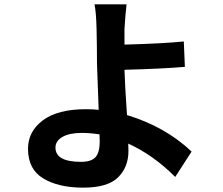

<svg xmlns="http://www.w3.org/2000/svg" viewBox="-20 -819 1040 894"><path d="M444.3 -159.2Q444.3 -180.7 443.4 -193.4Q397.5 -200.2 361.3 -200.2Q303.7 -200.2 271 -181.6Q238.3 -163.1 238.3 -131.8Q238.3 -65.4 357.4 -65.4Q405.3 -65.4 424.8 -87.4Q444.3 -109.4 444.3 -159.2ZM872.1 -113.3 795.9 4.9Q693.4 -97.7 577.1 -150.4Q578.1 -137.7 578.1 -116.2Q578.1 -41 529.8 6.8Q481.4 54.7 367.2 54.7Q252 54.7 181.2 11.7Q110.4 -31.2 110.4 -126Q110.4 -207 179.7 -258.8Q249 -310.5 379.9 -310.5Q412.1 -310.5 439.5 -307.6Q431.6 -513.7 431.6 -522.5Q431.6 -598.6 429.7 -682.6Q427.7 -763.7 419.9 -798.8H569.3Q563.5 -751 559.6 -682.6V-611.3Q742.2 -616.2 835.9 -626L840.8 -507.8Q743.2 -499 559.6 -494.1Q561.5 -424.8 571.3 -283.2Q749 -229.5 872.1 -113.3Z"/></svg>

Font: Gen Shin Gothic Bold
Style: Bold
Weight: 700
Designer: [Source Han Sans]
Ryoko NISHIZUKA  (kana & ideographs); Paul D. Hunt (Latin, Greek & Cyrillic); Wenlong ZHANG  (bopomofo
Version: Version 1.002.20150607